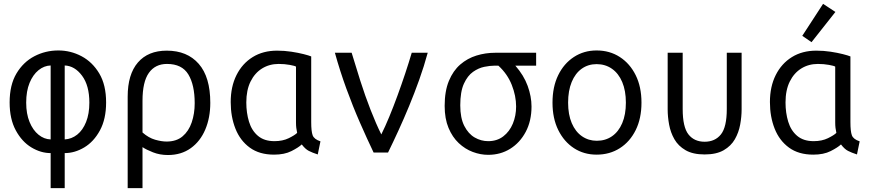

<svg xmlns="http://www.w3.org/2000/svg" viewBox="-20 -792 4520 997"><path d="M243 185V3Q192 3 143 -26.5Q94 -56 62 -115Q30 -174 30 -260Q30 -351 65.5 -410.5Q101 -470 158.5 -500Q216 -530 283 -530Q347 -530 403.5 -500Q460 -470 495.5 -410.5Q531 -351 531 -260Q531 -174 499 -115Q467 -56 417.5 -26.5Q368 3 316 3V185ZM243 -68V-452Q209 -451 180 -427.5Q151 -404 133.5 -361.5Q116 -319 116 -259Q116 -201 133.5 -158.5Q151 -116 180 -92.5Q209 -69 243 -68ZM316 -68Q352 -70 381 -93Q410 -116 427 -158.5Q444 -201 444 -259Q444 -348 406 -399Q368 -450 316 -452Z M643 185V-290Q643 -406 696 -467.5Q749 -529 846 -529Q952 -529 1012 -460.5Q1072 -392 1072 -258Q1072 -181 1046 -119.5Q1020 -58 970.5 -22.5Q921 13 852 13Q810 13 774.5 -1Q739 -15 720 -28V185ZM845 -57Q896 -57 928 -84Q960 -111 975.5 -156.5Q991 -202 991 -256Q991 -351 958 -405.5Q925 -460 847 -460Q786 -460 753 -413.5Q720 -367 720 -269V-104Q752 -76 785.5 -66.5Q819 -57 845 -57Z M1403 11Q1327 11 1277 -25.5Q1227 -62 1202.5 -124Q1178 -186 1178 -262Q1178 -342 1208 -402Q1238 -462 1292 -495.5Q1346 -529 1419 -529Q1457 -529 1493 -523.5Q1529 -518 1556.5 -511Q1584 -504 1596 -499V-158Q1596 -110 1603.5 -89.5Q1611 -69 1644 -58L1630 10Q1602 1 1583.5 -8.5Q1565 -18 1547 -42Q1530 -26 1493.5 -7.5Q1457 11 1403 11ZM1405 -59Q1448 -59 1479.5 -74.5Q1511 -90 1523 -102Q1520 -116 1518.5 -128Q1517 -140 1517 -156V-446Q1512 -450 1485 -455Q1458 -460 1427 -460Q1379 -460 1341 -436.5Q1303 -413 1281 -368.5Q1259 -324 1259 -260Q1259 -206 1273 -160Q1287 -114 1319.5 -86.5Q1352 -59 1405 -59Z M1920 0Q1886 -71 1849 -155.5Q1812 -240 1778.5 -332Q1745 -424 1719 -518H1806Q1826 -451 1851 -372.5Q1876 -294 1904.5 -221Q1933 -148 1960 -94Q1980 -134 2001.5 -186Q2023 -238 2044 -295.5Q2065 -353 2084 -410Q2103 -467 2118 -518H2201Q2182 -448 2157 -378Q2132 -308 2104.5 -241.5Q2077 -175 2049 -114Q2021 -53 1995 0Z M2515 12Q2475 12 2435 -3Q2395 -18 2362 -49Q2329 -80 2309 -128Q2289 -176 2289 -242Q2289 -319 2311 -372Q2333 -425 2370 -457Q2407 -489 2454 -503.5Q2501 -518 2551 -518H2764V-451H2656Q2700 -401 2720 -346Q2740 -291 2740 -239Q2740 -164 2710 -107.5Q2680 -51 2629.5 -19.5Q2579 12 2515 12ZM2515 -59Q2561 -59 2593.5 -84Q2626 -109 2643 -150Q2660 -191 2660 -239Q2660 -294 2637.5 -351Q2615 -408 2568 -451H2547Q2525 -451 2495 -445Q2465 -439 2436.5 -419Q2408 -399 2389 -357.5Q2370 -316 2370 -245Q2370 -179 2391 -138Q2412 -97 2445 -78Q2478 -59 2515 -59Z M3078 11Q3012 11 2960.5 -22.5Q2909 -56 2879 -116.5Q2849 -177 2849 -259Q2849 -341 2878.5 -401.5Q2908 -462 2960 -496Q3012 -530 3078 -530Q3146 -530 3198.5 -496Q3251 -462 3281 -401.5Q3311 -341 3311 -259Q3311 -177 3281 -116.5Q3251 -56 3198.5 -22.5Q3146 11 3078 11ZM3079 -61Q3124 -61 3158 -84.5Q3192 -108 3211 -152.5Q3230 -197 3230 -259Q3230 -321 3211 -366Q3192 -411 3157.5 -435Q3123 -459 3078 -459Q3034 -459 3000.5 -435Q2967 -411 2948.5 -366Q2930 -321 2930 -259Q2930 -197 2949 -152.5Q2968 -108 3002 -84.5Q3036 -61 3079 -61Z M3639 10Q3578 10 3540 -12Q3502 -34 3482 -69Q3462 -104 3454.5 -145Q3447 -186 3447 -224V-518H3525V-226Q3525 -132 3555 -94Q3585 -56 3639 -56Q3693 -56 3723.5 -94Q3754 -132 3754 -226V-518H3831V-224Q3831 -186 3823.5 -145Q3816 -104 3796 -69Q3776 -34 3738 -12Q3700 10 3639 10Z M4203 11Q4127 11 4077 -25.5Q4027 -62 4002.5 -124Q3978 -186 3978 -262Q3978 -342 4008 -402Q4038 -462 4092 -495.5Q4146 -529 4219 -529Q4257 -529 4293 -523.5Q4329 -518 4356.5 -511Q4384 -504 4396 -499V-158Q4396 -110 4403.5 -89.5Q4411 -69 4444 -58L4430 10Q4402 1 4383.5 -8.5Q4365 -18 4347 -42Q4330 -26 4293.5 -7.5Q4257 11 4203 11ZM4205 -59Q4248 -59 4279.5 -74.5Q4311 -90 4323 -102Q4320 -116 4318.5 -128Q4317 -140 4317 -156V-446Q4312 -450 4285 -455Q4258 -460 4227 -460Q4179 -460 4141 -436.5Q4103 -413 4081 -368.5Q4059 -324 4059 -260Q4059 -206 4073 -160Q4087 -114 4119.5 -86.5Q4152 -59 4205 -59ZM4194 -573 4146 -606 4254 -772 4318 -730Z"/></svg>

Font: Ubuntu Sans Mono
Style: Regular
Weight: 400
Monospace: yes
Designer: Dalton Maag Ltd
Foundry: Dalton Maag Ltd
Version: Version 1.006